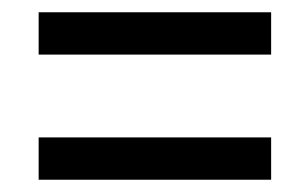

<svg xmlns="http://www.w3.org/2000/svg" viewBox="-20 -378 470 313"><path d="M43 -289V-358H422V-289ZM43 -85V-154H422V-85Z"/></svg>

Font: Smooch Sans ExtraBold
Style: Regular
Weight: 800
Designer: Robert E. Leuschke
Foundry: Robert E. Leuschke
Version: Version 1.010